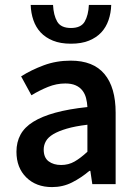

<svg xmlns="http://www.w3.org/2000/svg" viewBox="-20 -750 556 782"><path d="M192 12Q127 12 87 -27.5Q47 -67 47 -132Q47 -171 63.5 -201.5Q80 -232 115.5 -254Q151 -276 205.5 -291Q260 -306 336 -314Q335 -333 330.5 -350.5Q326 -368 315.5 -381.5Q305 -395 288 -402.5Q271 -410 246 -410Q210 -410 175.5 -396Q141 -382 108 -362L66 -439Q107 -465 158 -484Q209 -503 268 -503Q360 -503 405.5 -448.5Q451 -394 451 -291V0H356L348 -54H344Q311 -26 273.5 -7Q236 12 192 12ZM229 -78Q259 -78 283.5 -92Q308 -106 336 -132V-242Q286 -236 252 -226Q218 -216 197 -203.5Q176 -191 167 -175Q158 -159 158 -141Q158 -108 178 -93Q198 -78 229 -78ZM269 -572Q226 -572 195.5 -584.5Q165 -597 145.5 -618Q126 -639 116 -668Q106 -697 105 -730H196Q198 -688 213 -662Q228 -636 269 -636Q310 -636 325 -662Q340 -688 342 -730H433Q432 -697 422 -668Q412 -639 392.5 -618Q373 -597 342.5 -584.5Q312 -572 269 -572Z"/></svg>

Font: CV Source Sans Light
Style: Bold
Weight: 600
Designer: Paul D. Hunt
Foundry: Adobe Systems Incorporated
Version: Version 3.001